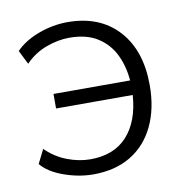

<svg xmlns="http://www.w3.org/2000/svg" viewBox="-63 -555 606 624"><g transform="rotate(-10 240.0 -243.0)"><path d="M197 8Q149 8 100 -9.5Q51 -27 27 -56L50 -102Q80 -72 119 -57Q158 -42 196 -42Q274 -42 317.5 -90Q361 -138 367 -224H114V-272H367Q363 -319 344.5 -357.5Q326 -396 289.5 -419.5Q253 -443 196 -443Q159 -443 119.5 -428.5Q80 -414 50 -383L27 -429Q56 -459 103.5 -476.5Q151 -494 199 -494Q305 -494 366 -427.5Q427 -361 427 -246Q427 -169 399.5 -111.5Q372 -54 320.5 -23Q269 8 197 8Z"/></g></svg>

Font: Nunito Sans Light
Style: Regular
Weight: 300
Designer: Vernon Adams
Foundry: Vernon Adams
Version: Version 3.101; ttfautohint (v1.8.4.7-5d5b);gftools[0.9.27]